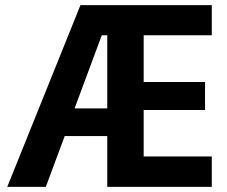

<svg xmlns="http://www.w3.org/2000/svg" viewBox="-20 -729 885 749"><path d="M293.9 -709H806.2V-591.3H540.5V-409.2H779.8V-299.8H540.5V-118.7H806.2V0H398.4V-198.2H232.4L158.7 0H8.3ZM398.4 -591.3H377L271 -306.2H398.4Z"/></svg>

Font: Estedad-FD Bold
Style: Regular
Weight: 700
Designer: Amin Abedi
Version: Version 7.3